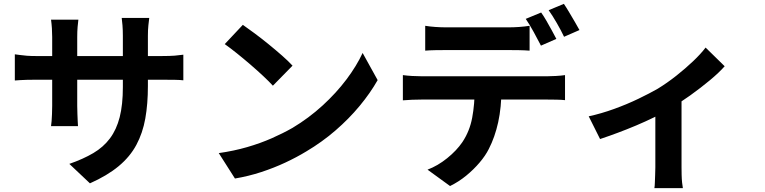

<svg xmlns="http://www.w3.org/2000/svg" viewBox="-20 -889 3970 997"><path d="M748 -442Q748 -349 734.5 -273.5Q721 -198 688 -136.5Q655 -75 596 -26Q537 23 447 63L340 -38Q412 -63 464.5 -94Q517 -125 551 -170.5Q585 -216 601.5 -280.5Q618 -345 618 -437V-703Q618 -734 616 -757.5Q614 -781 612 -796H755Q753 -781 750.5 -757.5Q748 -734 748 -703ZM387 -787Q385 -773 383 -749.5Q381 -726 381 -697V-339Q381 -317 382 -296.5Q383 -276 383.5 -260.5Q384 -245 385 -234H245Q247 -245 248 -260.5Q249 -276 250 -296.5Q251 -317 251 -339V-697Q251 -719 249.5 -742Q248 -765 245 -787ZM57 -607Q67 -606 83 -603.5Q99 -601 120 -599.5Q141 -598 166 -598H822Q862 -598 887 -600Q912 -602 932 -605V-472Q916 -474 889 -474.5Q862 -475 822 -475H166Q141 -475 120.5 -474.5Q100 -474 84.5 -473Q69 -472 57 -471Z M1241 -760Q1267 -742 1302 -716Q1337 -690 1374.5 -659.5Q1412 -629 1445 -600Q1478 -571 1499 -548L1397 -444Q1378 -465 1347 -494Q1316 -523 1280 -554Q1244 -585 1209 -613Q1174 -641 1147 -660ZM1116 -94Q1194 -105 1263 -125Q1332 -145 1391 -171Q1450 -197 1499 -225Q1584 -276 1655 -341Q1726 -406 1779 -476.5Q1832 -547 1863 -614L1941 -473Q1903 -406 1847.5 -339Q1792 -272 1722 -211.5Q1652 -151 1571 -103Q1520 -72 1461 -44.5Q1402 -17 1336.5 4.5Q1271 26 1200 38Z M2188 -755Q2212 -751 2241 -749Q2270 -747 2295 -747Q2314 -747 2347 -747Q2380 -747 2420 -747Q2460 -747 2499.5 -747Q2539 -747 2572 -747Q2605 -747 2622 -747Q2648 -747 2676 -749Q2704 -751 2730 -755V-626Q2704 -628 2676 -628.5Q2648 -629 2622 -629Q2605 -629 2572 -629Q2539 -629 2499.5 -629Q2460 -629 2420.5 -629Q2381 -629 2347.5 -629Q2314 -629 2295 -629Q2269 -629 2240 -628.5Q2211 -628 2188 -626ZM2072 -499Q2094 -496 2119.5 -494.5Q2145 -493 2168 -493Q2181 -493 2220 -493Q2259 -493 2314.5 -493Q2370 -493 2433 -493Q2496 -493 2559.5 -493Q2623 -493 2678 -493Q2733 -493 2771.5 -493Q2810 -493 2823 -493Q2839 -493 2866.5 -494.5Q2894 -496 2914 -499V-369Q2896 -371 2870 -371.5Q2844 -372 2823 -372Q2810 -372 2771.5 -372Q2733 -372 2678 -372Q2623 -372 2559.5 -372Q2496 -372 2433 -372Q2370 -372 2314.5 -372Q2259 -372 2220 -372Q2181 -372 2168 -372Q2146 -372 2119.5 -371Q2093 -370 2072 -368ZM2584 -429Q2584 -332 2567 -254.5Q2550 -177 2518 -115Q2501 -81 2470.5 -45Q2440 -9 2401 23Q2362 55 2317 77L2200 -8Q2253 -28 2302 -67.5Q2351 -107 2381 -151Q2419 -208 2432 -278Q2445 -348 2445 -429ZM2790 -824Q2803 -806 2817.5 -781Q2832 -756 2845.5 -731Q2859 -706 2869 -687L2789 -652Q2773 -683 2751.5 -722.5Q2730 -762 2710 -791ZM2908 -869Q2921 -850 2936 -824.5Q2951 -799 2965.5 -774.5Q2980 -750 2989 -733L2909 -698Q2894 -730 2871.5 -769Q2849 -808 2829 -836Z M3037 -285Q3102 -299 3169.5 -323.5Q3237 -348 3296 -376.5Q3355 -405 3395 -428Q3444 -458 3491.5 -495.5Q3539 -533 3579 -571Q3619 -609 3644 -642L3743 -545Q3714 -512 3666.5 -472.5Q3619 -433 3564 -393.5Q3509 -354 3454 -322Q3420 -301 3376 -279.5Q3332 -258 3283.5 -237.5Q3235 -217 3186.5 -199Q3138 -181 3096 -167ZM3383 -350 3519 -376V-20Q3519 -3 3519.5 19Q3520 41 3522 59.5Q3524 78 3526 88H3378Q3380 78 3380.5 59.5Q3381 41 3382 19Q3383 -3 3383 -20Z"/></svg>

Font: Noto Sans SC
Style: Bold
Weight: 700
Designer: Ryoko NISHIZUKA  (kana, bopomofo & ideographs); Paul D. Hunt (Latin, Greek & Cyrillic); Sandoll Communications , Soo-you
Foundry: Adobe
Version: Version 2.004-H2;hotconv 1.0.118;makeotfexe 2.5.65603